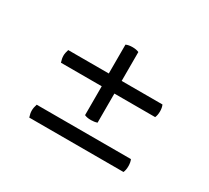

<svg xmlns="http://www.w3.org/2000/svg" viewBox="-91 -672 759 697"><g transform="rotate(30 288.5 -323.5)"><path d="M91 -349Q86 -364 86 -376Q86 -387 91 -402H261V-523Q272 -528 288 -528Q304 -528 315 -523V-402H486Q491 -391 491 -376Q491 -360 486 -349H315V-227Q303 -223 289 -223Q273 -223 262 -228V-349ZM486 -173Q491 -162 491 -146Q491 -130 486 -119H91Q86 -134 86 -146Q86 -158 91 -173Z"/></g></svg>

Font: Arima Madurai Medium
Style: Regular
Weight: 500
Designer: Joana Correia and Natanael Gama
Foundry: NDISCOVER
Version: Version 1.020